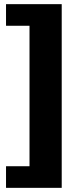

<svg xmlns="http://www.w3.org/2000/svg" viewBox="-20 -743 405 924"><path d="M277 -723H9V-619H122V57H9V161H277Z"/></svg>

Font: United Sans Black
Style: Regular
Weight: 900
Designer: Pablo Impallari, Rodrigo Fuenzalida (Modified by Dan O. Williams)
Version: Version 1.000;PS 001.000;hotconv 1.0.88;makeotf.lib2.5.64775